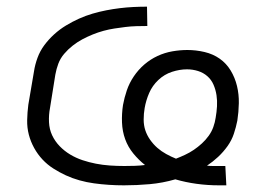

<svg xmlns="http://www.w3.org/2000/svg" viewBox="-20 -548 840 576"><path d="M637 8Q603 8 570 3.5Q537 -1 506 -10Q468 1 429 4.5Q390 8 352 8Q329 8 306.5 6.5Q284 5 262 2Q240 -1 218.5 -7Q197 -13 177.5 -22Q158 -31 140 -42.5Q122 -54 107.5 -69.5Q93 -85 82.5 -104Q72 -123 66.5 -144Q61 -165 61.5 -188Q62 -211 65 -234L82 -334Q85 -354 92.5 -374.5Q100 -395 113 -412.5Q126 -430 142.5 -445Q159 -460 178 -471.5Q197 -483 217 -492Q237 -501 257.5 -507Q278 -513 298.5 -517Q319 -521 339.5 -523.5Q360 -526 380.5 -527Q401 -528 421 -528L422 -470Q406 -470 389 -469.5Q372 -469 356 -467Q340 -465 323.5 -462.5Q307 -460 290.5 -455.5Q274 -451 258 -444.5Q242 -438 227 -430Q212 -422 198 -411Q184 -400 172.5 -386.5Q161 -373 155 -357Q149 -341 146 -324L130 -224Q126 -203 127 -181.5Q128 -160 136.5 -142Q145 -124 159 -109.5Q173 -95 190.5 -84.5Q208 -74 227.5 -67.5Q247 -61 267.5 -57Q288 -53 309.5 -51.5Q331 -50 353 -50Q368 -50 384 -50.5Q400 -51 415 -53Q396 -68 380 -87.5Q364 -107 355.5 -130.5Q347 -154 346 -180.5Q345 -207 349 -233Q353 -255 360.5 -277Q368 -299 381.5 -319Q395 -339 413 -354.5Q431 -370 452.5 -380Q474 -390 497 -394Q520 -398 542 -398Q568 -398 593.5 -392Q619 -386 639 -372Q659 -358 672 -336.5Q685 -315 691 -290Q697 -265 696.5 -238.5Q696 -212 692 -186Q688 -166 681.5 -146.5Q675 -127 662.5 -109.5Q650 -92 634.5 -77.5Q619 -63 601 -51Q610 -50 620 -50Q630 -50 639 -50H656L659 8ZM508 -72Q521 -77 535 -83.5Q549 -90 561.5 -98.5Q574 -107 585.5 -117.5Q597 -128 606 -140.5Q615 -153 620 -167Q625 -181 627 -195Q630 -212 631 -229Q632 -246 629.5 -262.5Q627 -279 620.5 -294Q614 -309 602 -319.5Q590 -330 574 -335Q558 -340 541 -340Q519 -340 496 -332.5Q473 -325 455 -308Q437 -291 427.5 -269Q418 -247 414 -224Q411 -207 411 -189.5Q411 -172 416 -157Q421 -142 430.5 -128.5Q440 -115 452 -104.5Q464 -94 478.5 -86Q493 -78 508 -72Z"/></svg>

Font: Iosevka Aile Light Oblique
Style: Regular
Weight: 300
Italic angle: -9°
Designer: Belleve Invis
Foundry: Belleve Invis
Version: Version 31.1.0; ttfautohint (v1.8.4)